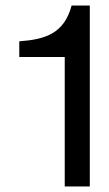

<svg xmlns="http://www.w3.org/2000/svg" viewBox="-20 -677 396 697"><path d="M215 -470V0H306V-657H240C213 -556 146 -534 50 -527V-470Z"/></svg>

Font: Logix
Style: Regular
Weight: 400
Designer: Michael Lee Finney
Version: Version 1.06